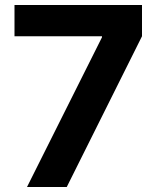

<svg xmlns="http://www.w3.org/2000/svg" viewBox="-20 -748 624 768"><path d="M88 0H247L548 -603V-728H38V-603H388V-599Z"/></svg>

Font: Wafeq
Style: Bold
Weight: 700
Designer: Rasmus Andersson & Azza Alameddine
Foundry: Google & TypeTogether
Version: Version 3.000;FEAKit 1.0